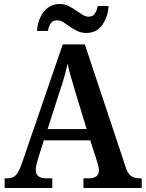

<svg xmlns="http://www.w3.org/2000/svg" viewBox="-20 -935 725 955"><path d="M3 0V-48H16Q42 -48 57.5 -62.5Q73 -77 89 -123L292 -714H402L605 -104Q615 -72 631.5 -60Q648 -48 675 -48H685V0H395V-48H422Q445 -48 458.5 -57.5Q472 -67 472 -88Q472 -99 468.5 -111.5Q465 -124 462 -134L429 -237H198L169 -145Q165 -133 161.5 -117.5Q158 -102 158 -90Q158 -48 209 -48H240V0ZM217 -293H411L355 -477Q343 -516 333 -551Q323 -586 316 -619Q309 -586 300 -553.5Q291 -521 278 -484ZM410 -771Q385 -771 365 -780.5Q345 -790 327.5 -802.5Q310 -815 295 -824.5Q280 -834 264 -834Q242 -834 231.5 -817.5Q221 -801 219 -781H164Q166 -817 180 -847.5Q194 -878 218 -896.5Q242 -915 276 -915Q300 -915 320 -905.5Q340 -896 357.5 -883.5Q375 -871 390.5 -861.5Q406 -852 420 -852Q442 -852 452.5 -868.5Q463 -885 466 -905H520Q517 -851 488.5 -811Q460 -771 410 -771Z"/></svg>

Font: Noto Serif Lao SemiCondensed SemiBold
Style: Regular
Weight: 600
Width: 4
Designer: Monotype Design Team
Foundry: Monotype Imaging Inc.
Version: Version 2.003; ttfautohint (v1.8.4.7-5d5b)